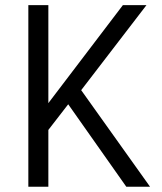

<svg xmlns="http://www.w3.org/2000/svg" viewBox="-20 -711 616 731"><path d="M164.1 -318.4 447.8 -691.4H537.6L289.1 -367.7L551.3 0H460.9L239.7 -314L164.1 -216.3V0H87.9V-691.4H164.1Z"/></svg>

Font: Gidole
Style: Regular
Weight: 400
Version: Version 2.100; ttfautohint (v1.8.4.7-5d5b)